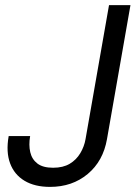

<svg xmlns="http://www.w3.org/2000/svg" viewBox="-20 -720 531 752"><path d="M176 12Q116 12 76 -12Q36 -36 19.5 -80.5Q3 -125 14 -187H98Q92 -152 98.5 -124Q105 -96 126.5 -79.5Q148 -63 188 -63Q227 -63 253 -78.5Q279 -94 294.5 -120Q310 -146 315 -175L407 -700H491L399 -175Q384 -89 323.5 -38.5Q263 12 176 12Z"/></svg>

Font: DM Sans 28pt
Style: Italic
Weight: 400
Italic angle: -10°
Version: Version 4.004;gftools[0.9.30]